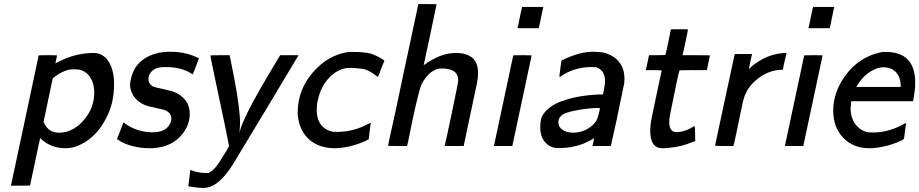

<svg xmlns="http://www.w3.org/2000/svg" viewBox="-20 -714 4496 939"><path d="M259 -443Q251 -405 251 -404L260 -409Q269 -414 286 -421.5Q303 -429 324.5 -436.5Q346 -444 375.5 -449.5Q405 -455 434 -455Q447 -455 457 -453Q494 -445 516 -404.5Q538 -364 538 -303Q538 -211 501 -140Q454 -45 374 -7Q339 11 302 11Q226 11 176 -39V-36Q175 -35 151 80L127 193Q127 194 80 194H34V191L102 -127L169 -443Q169 -444 214 -444Q259 -444 259 -443ZM370 -373Q356 -375 339 -375Q314 -375 295 -366Q270 -357 238 -331L193 -118L196 -112Q217 -65 269 -65Q335 -65 388 -124.5Q441 -184 441 -262Q441 -304 422 -334.5Q403 -365 370 -373Z M621 -331Q635 -393 686 -427Q737 -461 815 -461Q875 -461 926 -441L953 -429Q953 -428 938 -389Q923 -350 922 -350Q873 -386 790 -386Q756 -386 740 -378Q706 -360 706 -326Q706 -306 725 -293Q737 -286 780 -278Q787 -276 798 -273.5Q809 -271 815.5 -269.5Q822 -268 824 -267Q862 -254 885 -226Q908 -198 908 -157Q908 -93 857 -42Q804 11 710 11Q669 11 626.5 0Q584 -11 560 -29L552 -33Q554 -39 568.5 -75.5Q583 -112 584 -116L593 -109Q651 -67 728 -67Q791 -67 812 -110Q818 -121 818 -135Q818 -160 790 -174Q780 -178 741 -186.5Q702 -195 697 -197Q646 -216 627 -256Q616 -278 616 -299Q616 -311 621 -331Z M911 117 920 120Q928 124 946.5 128Q965 132 984 132H1000Q1023 122 1049 85Q1100 6 1100 -1L1078 -110Q1055 -218 1032 -328Q1009 -438 1009 -442Q1009 -444 1056 -444H1103L1104 -439Q1105 -434 1107 -424Q1109 -414 1111 -405Q1145 -241 1152 -153Q1154 -131 1154 -114Q1154 -81 1150 -67V-65L1154 -76Q1161 -104 1197 -177Q1239 -259 1322 -397L1350 -444H1440Q1440 -443 1285.5 -186Q1131 71 1119 90Q1053 195 989 204Q985 205 973 205Q952 205 934 202Q929 202 921 200.5Q913 199 907 198L901 197Q901 196 906 157Q911 118 911 117Z M1436 -164Q1436 -275 1511 -361Q1586 -447 1687 -460H1703Q1759 -460 1788 -453Q1817 -446 1854 -422L1860 -417L1844 -378Q1829 -339 1829 -338L1827 -339Q1826 -340 1823.5 -341.5Q1821 -343 1819 -344Q1781 -375 1746 -378Q1716 -382 1695 -382Q1680 -382 1668 -380Q1616 -368 1579 -321.5Q1542 -275 1531 -207Q1529 -191 1529 -177Q1529 -104 1582 -78Q1600 -69 1620 -69H1630Q1708 -69 1781 -108Q1793 -114 1793 -113Q1793 -112 1788 -72L1783 -32L1778 -30Q1773 -27 1766 -24Q1759 -21 1756 -20Q1692 8 1620 11Q1541 11 1493.5 -30.5Q1446 -72 1437 -144Q1436 -149 1436 -164Z M2221 -321Q2221 -379 2141 -379Q2131 -379 2121 -377Q2074 -364 2042 -302Q2031 -276 2014 -202Q1997 -128 1985 -66Q1973 -4 1971 -2V0H1924Q1878 0 1878 -1L1887 -46Q1897 -90 1916 -177.5Q1935 -265 1952 -348L2026 -694H2070Q2115 -694 2115 -693Q2115 -692 2084 -544L2052 -395Q2134 -455 2208 -455Q2318 -455 2318 -358Q2318 -334 2313 -309Q2312 -304 2280.5 -155.5Q2249 -7 2248 -2V0H2155V-2Q2163 -34 2192 -172.5Q2221 -311 2221 -321Z M2511 -578Q2512 -578 2522 -628Q2532 -678 2533 -678V-680H2637V-678Q2636 -678 2626 -628Q2616 -578 2615 -578V-576H2511ZM2486 -2V0H2396V-2Q2397 -7 2443.5 -224.5Q2490 -442 2490 -443Q2490 -444 2535 -444Q2580 -444 2580 -443Q2580 -442 2533.5 -224.5Q2487 -7 2486 -2Z M2726 -418Q2812 -461 2881 -461Q2883 -461 2889 -460.5Q2895 -460 2898 -460Q2926 -460 2945 -453Q2985 -440 3009.5 -408.5Q3034 -377 3034 -329Q3034 -325 3033.5 -318Q3033 -311 3033 -308Q2993 -110 2968 -2V0H2878V-2L2886 -38Q2856 -21 2830 -10Q2776 10 2717 10Q2695 10 2688 8Q2658 0 2640 -26Q2622 -52 2622 -90Q2622 -115 2627 -135Q2636 -162 2665.5 -185.5Q2695 -209 2730 -220Q2803 -247 2909 -252H2929L2934 -277Q2939 -302 2939 -318Q2939 -367 2900 -384Q2893 -386 2874 -386Q2787 -386 2722 -340Q2717 -337 2716 -337Q2715 -338 2720 -377Q2725 -416 2726 -418ZM2711 -116Q2711 -92 2732 -78.5Q2753 -65 2784 -65Q2823 -65 2856 -85Q2889 -105 2902 -135Q2904 -140 2909 -160Q2914 -180 2914 -184Q2914 -186 2903 -186Q2859 -185 2810 -176.5Q2761 -168 2738 -157Q2711 -143 2711 -116Z M3219 11Q3160 11 3160 -75Q3160 -98 3165 -127Q3167 -137 3191 -251.5Q3215 -366 3216 -369Q3216 -371 3177 -371H3139V-373L3147 -410L3154 -444H3194L3234 -445L3242 -478Q3250 -512 3255 -541L3261 -571H3303Q3345 -571 3345 -570Q3345 -569 3332 -506L3318 -444H3385Q3452 -444 3452 -443Q3452 -440 3444.5 -407Q3437 -374 3437 -371H3370Q3303 -371 3303 -369Q3298 -360 3256 -148Q3253 -132 3253 -118Q3253 -68 3287 -68Q3331 -68 3376 -98Q3380 -94 3380 -28V-24L3366 -19Q3310 4 3260 8Q3240 11 3219 11Z M3804 -454Q3806 -454 3811.5 -454.5Q3817 -455 3819 -455H3827L3824 -442Q3823 -439 3819 -422.5Q3815 -406 3812 -391.5Q3809 -377 3809 -373Q3745 -373 3691 -333Q3637 -293 3619 -237Q3616 -231 3604 -173Q3592 -115 3580.5 -59.5Q3569 -4 3567 -2V0H3522Q3477 0 3477 -2L3525 -226L3573 -449Q3573 -450 3616 -450H3658L3650 -414Q3649 -409 3647.5 -402.5Q3646 -396 3645.5 -392.5Q3645 -389 3644 -384.5Q3643 -380 3643 -379Q3643 -378 3643 -377Q3645 -379 3648 -381Q3650 -384 3661 -393Q3727 -446 3804 -454Z M3934 -578Q3935 -578 3945 -628Q3955 -678 3956 -678V-680H4060V-678Q4059 -678 4049 -628Q4039 -578 4038 -578V-576H3934ZM3909 -2V0H3819V-2Q3820 -7 3866.5 -224.5Q3913 -442 3913 -443Q3913 -444 3958 -444Q4003 -444 4003 -443Q4003 -442 3956.5 -224.5Q3910 -7 3909 -2Z M4312 -460Q4456 -460 4456 -309Q4456 -274 4448 -234L4446 -219H4143Q4140 -186 4140 -185Q4140 -139 4162.5 -108Q4185 -77 4221 -68Q4230 -66 4252 -66Q4329 -66 4411 -113V-109Q4410 -107 4406 -72.5Q4402 -38 4401 -37Q4401 -34 4393 -29Q4334 0 4271 8Q4253 11 4232 11Q4153 11 4104 -40Q4055 -91 4055 -173Q4055 -264 4116 -347Q4183 -437 4291 -459Q4295 -460 4302 -460ZM4385 -299Q4383 -338 4361 -361.5Q4339 -385 4300 -385Q4275 -385 4250 -371Q4203 -349 4168 -289H4385Z"/></svg>

Font: MathJax_SansSerif
Style: Italic
Weight: 400
Version: Version 1.1